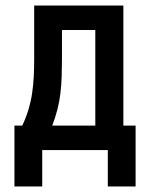

<svg xmlns="http://www.w3.org/2000/svg" viewBox="-20 -540 540 691"><path d="M468 131H368V0H132V131H32V-88H60Q73 -115 82 -144.5Q91 -174 95.5 -204Q100 -234 101.5 -264.5Q103 -295 103 -325V-520H424V-88H468ZM323 -88V-432H203V-325Q203 -295 202 -264.5Q201 -234 197.5 -204.5Q194 -175 186.5 -145.5Q179 -116 168 -88Z"/></svg>

Font: Iosevka Curly Semibold
Style: Regular
Weight: 600
Monospace: yes
Designer: Belleve Invis
Foundry: Belleve Invis
Version: Version 22.1.2; ttfautohint (v1.8.4)